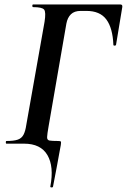

<svg xmlns="http://www.w3.org/2000/svg" viewBox="-20 -645 569 862"><path d="M218 193Q217 197 211 196.5Q205 196 206 192Q223 103 193 51.5Q163 0 88 0H9Q6 0 6 -6Q6 -12 9 -12Q42 -12 59.5 -18Q77 -24 85.5 -40Q94 -56 98 -84L180 -547Q187 -591 178 -602Q169 -613 129 -613Q125 -613 125 -619Q125 -625 129 -625H520Q531 -625 529 -613L501 -444Q500 -440 494.5 -440Q489 -440 489 -444Q486 -519 457.5 -557.5Q429 -596 368 -596H342Q314 -596 298.5 -581Q283 -566 278 -539L198 -77Q192 -43 191.5 -29.5Q191 -16 202.5 -14Q214 -12 241 -12Q251 -12 253 -9.5Q255 -7 253 6Q250 21 246.5 41Q243 61 236.5 96Q230 131 218 193Z"/></svg>

Font: Cormorant Light
Style: Italic
Weight: 300
Italic angle: -10°
Designer: Christian Thalmann (Catharsis Fonts)
Foundry: Catharsis Fonts
Version: Version 4.000